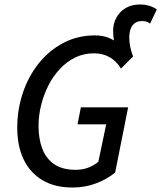

<svg xmlns="http://www.w3.org/2000/svg" viewBox="-20 -825 720 857"><path d="M304 12Q224 12 169 -21Q114 -54 85.5 -113.5Q57 -173 57 -255Q57 -335 81.5 -409Q106 -483 152 -541Q198 -599 262 -633Q326 -667 404 -667Q437 -667 463 -657Q489 -647 511 -628L494 -614Q489 -640 487 -655.5Q485 -671 485 -688Q485 -719 499 -745.5Q513 -772 540 -788.5Q567 -805 605 -805Q627 -805 646.5 -799Q666 -793 680 -783L650 -720Q641 -726 633.5 -728.5Q626 -731 613 -731Q587 -731 572 -712Q557 -693 557 -658Q557 -638 561 -617.5Q565 -597 574 -573L520 -519Q500 -552 469.5 -569.5Q439 -587 399 -587Q354 -587 316 -568.5Q278 -550 247.5 -517.5Q217 -485 196 -443.5Q175 -402 163.5 -355.5Q152 -309 152 -263Q152 -206 168.5 -162Q185 -118 221.5 -92.5Q258 -67 318 -67Q350 -67 376 -77.5Q402 -88 419 -103L454 -270H326L341 -346H552L494 -55Q459 -26 410 -7Q361 12 304 12Z"/></svg>

Font: Source Sans 3 ExtraLight Medium
Style: Italic
Weight: 500
Italic angle: -11°
Version: Version 3.052;hotconv 1.1.0;makeotfexe 2.6.0